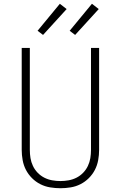

<svg xmlns="http://www.w3.org/2000/svg" viewBox="-20 -989 640 1017"><path d="M300 8Q273 8 245.5 3.5Q218 -1 193.5 -13.5Q169 -26 149.5 -45.5Q130 -65 117.5 -89Q105 -113 100 -140.5Q95 -168 95 -195V-735H138V-195Q138 -173 141.5 -151.5Q145 -130 154.5 -110Q164 -90 179.5 -74Q195 -58 214.5 -48Q234 -38 256 -34Q278 -30 300 -30Q322 -30 344 -34Q366 -38 385.5 -48Q405 -58 420.5 -74Q436 -90 445.5 -110Q455 -130 458.5 -151.5Q462 -173 462 -195V-735H505V-195Q505 -168 500 -140.5Q495 -113 482.5 -89Q470 -65 450.5 -45.5Q431 -26 406.5 -13.5Q382 -1 354.5 3.5Q327 8 300 8ZM378 -804 349 -826 467 -969 503 -941ZM208 -804 179 -826 297 -969 333 -941Z"/></svg>

Font: Zed Sans Extralight Extended
Style: Regular
Weight: 200
Width: 7
Designer: Belleve Invis
Foundry: Belleve Invis
Version: Version 1.0.0; ttfautohint (v1.8.4)